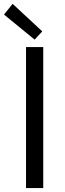

<svg xmlns="http://www.w3.org/2000/svg" viewBox="-41 -960 333 980"><path d="M91.8 -719.7H179.7V0H91.8ZM-20.5 -885.7 23.4 -940.4 174.8 -799.8 135.7 -757.8Z"/></svg>

Font: Reddit Sans Strawberry
Style: Regular
Weight: 400
Designer: Stephen Hutchings
Foundry: Reddit
Version: Version 1.013